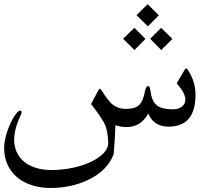

<svg xmlns="http://www.w3.org/2000/svg" viewBox="-20 -658 1036 925"><path d="M745.1 -584.5 692.4 -530.8 637.7 -585 691.4 -637.7ZM810.5 -470.7 756.8 -417 703.6 -471.2 756.3 -523.9ZM680.7 -470.7 627.9 -417 573.2 -471.2 627.4 -523.9ZM921.9 -201.7Q921.9 -47.9 792 -47.9Q720.2 -47.9 694.3 -111.3Q658.7 -45.9 590.3 -45.9Q559.6 -45.9 536.1 -55.2Q535.2 -22.5 533 12Q530.8 46.4 527.8 83.5Q498.5 164.6 402.8 209.5Q320.8 247.6 224.1 247.6Q173.8 247.6 132.3 233.9Q90.8 220.2 61.5 195.3Q32.2 170.4 16.1 134.8Q0 99.1 0 54.2Q0 35.2 4.9 11.7Q9.8 -11.7 18.6 -35.4Q27.3 -59.1 38.1 -79.8Q48.8 -100.6 61 -114.3Q70.3 -125 77.6 -125Q84 -125 84 -117.2Q84 -112.3 81.1 -105.5Q48.3 -38.6 48.3 16.1Q48.3 48.3 60.8 75.2Q73.2 102.1 96.2 121.1Q119.1 140.1 152.3 150.6Q185.5 161.1 227.1 161.1Q281.2 161.1 330.8 150.4Q380.4 139.6 418.2 121.6Q456.1 103.5 478.8 80.1Q501.5 56.6 501.5 31.2Q501.5 19.5 500.2 7.6Q499 -4.4 497.3 -15.1Q495.6 -25.9 493.4 -34.7Q491.2 -43.5 489.3 -48.8Q482.9 -66.4 465.3 -93Q447.8 -119.6 418.9 -156.7L450.7 -217.3Q457.5 -230.5 460.9 -230.5Q463.4 -230.5 471.2 -219.7Q485.8 -196.8 496.6 -182.9Q507.3 -168.9 512.7 -163.1Q543 -133.3 586.9 -133.3Q607.4 -133.3 622.8 -137.5Q638.2 -141.6 649.2 -151.4Q660.2 -161.1 667.2 -178.2Q674.3 -195.3 679.2 -221.2Q683.6 -243.2 693.4 -243.2Q702.1 -243.2 704.1 -223.6Q707.5 -196.8 715.1 -179Q722.7 -161.1 735.8 -150.6Q749 -140.1 768.6 -135.7Q788.1 -131.3 815.4 -131.3Q827.1 -131.3 837.6 -134.8Q848.1 -138.2 856 -144Q863.8 -149.9 868.4 -158.4Q873 -167 873 -177.7Q873 -210 831.1 -256.3L868.2 -319.3Q874.5 -328.6 877 -329.6Q880.4 -328.1 886.2 -319.3Q921.9 -264.2 921.9 -201.7Z"/></svg>

Font: XB Kayhan
Style: Regular
Weight: 400
Designer: Behnam
Foundry: Irmug
Version: Version 7.300 2009